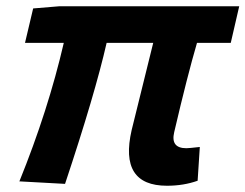

<svg xmlns="http://www.w3.org/2000/svg" viewBox="-20 -580 785 614"><path d="M401 -164 470 -443H321Q284 -280 188 8L42 0Q134 -227 184 -443H60L86 -553L170 -560H745L718 -443H610Q579 -337 537 -157Q525 -106 576 -106Q584 -106 619 -110L612 -2Q567 14 514 14Q360 14 401 -164Z"/></svg>

Font: KaiGen Gothic CN Bold
Style: Bold
Weight: 700
Designer: Ryoko NISHIZUKA  (kana & ideographs); Paul D. Hunt (Latin, Greek & Cyrillic); Wenlong ZHANG  (bopomofo); Sandoll Communi
Foundry: Adobe Systems Incorporated
Version: Version 1.002.20150501